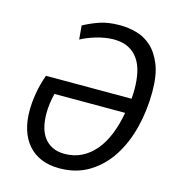

<svg xmlns="http://www.w3.org/2000/svg" viewBox="-108 -801 813 903"><g transform="rotate(15 298.5 -350.0)"><path d="M151 -320Q138 -271 138 -222Q138 -188 145 -158.5Q152 -129 168 -107Q184 -85 209 -72.5Q234 -60 269 -60Q315 -60 352.5 -79Q390 -98 418.5 -132.5Q447 -167 466 -215Q485 -263 495 -320ZM507 -392Q508 -404 508.5 -416Q509 -428 509 -439Q509 -482 501 -519Q493 -556 474.5 -583Q456 -610 426.5 -625Q397 -640 354 -640Q333 -640 310 -636Q287 -632 266 -625.5Q245 -619 227 -611.5Q209 -604 197 -597L191 -664Q223 -682 265 -697Q307 -712 366 -712Q406 -712 446.5 -701Q487 -690 519.5 -660.5Q552 -631 572.5 -580Q593 -529 593 -448Q593 -357 572 -274Q551 -191 510 -127.5Q469 -64 407 -26Q345 12 263 12Q212 12 174 -4Q136 -20 110 -50Q84 -80 71 -121.5Q58 -163 58 -214Q58 -254 65.5 -298.5Q73 -343 90 -392Z"/></g></svg>

Font: PT Sans
Style: Italic
Weight: 400
Italic angle: -12°
Designer: A.Korolkova, O.Umpeleva, V.Yefimov
Foundry: ParaType Ltd
Version: Version 2.003W OFL